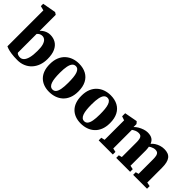

<svg xmlns="http://www.w3.org/2000/svg" viewBox="89 -1715 2625 2625"><g transform="rotate(45 1401.0 -403.0)"><path d="M-0.5 -739V-784L189 -818.5H196.5L227.5 -798.5V-488Q239.5 -503 260.5 -518.2Q281.5 -533.5 309.5 -543.8Q337.5 -554 369 -554Q430.5 -554 477.2 -525.8Q524 -497.5 550.2 -439.8Q576.5 -382 576.5 -293Q576.5 -225 556 -169Q535.5 -113 498 -72.8Q460.5 -32.5 408.8 -10.8Q357 11 294.5 11Q224.5 11 175.8 3.5Q127 -4 99.5 -13.2Q72 -22.5 65 -27V-722ZM303 -466Q284 -466 269.2 -460Q254.5 -454 244.2 -445.2Q234 -436.5 227.5 -429V-67.5Q233 -55 252.2 -47.5Q271.5 -40 293 -40Q326.5 -40 350.5 -65.5Q374.5 -91 387.5 -142.8Q400.5 -194.5 400.5 -273Q401.5 -345 388.5 -387Q375.5 -429 353.2 -447.5Q331 -466 303 -466Z M646 -264.5Q646 -339 668.5 -393.2Q691 -447.5 730.2 -483Q769.5 -518.5 819.8 -535.8Q870 -553 925.5 -553Q1006.5 -553 1065.5 -521.2Q1124.5 -489.5 1156.2 -428Q1188 -366.5 1188 -277Q1188 -201.5 1165.2 -147Q1142.5 -92.5 1103.5 -57.5Q1064.5 -22.5 1014 -5.5Q963.5 11.5 908 11.5Q848 11.5 799.8 -6.5Q751.5 -24.5 717 -59.5Q682.5 -94.5 664.2 -146Q646 -197.5 646 -264.5ZM919 -44.5Q949 -44.5 968.2 -67.2Q987.5 -90 996.8 -138.5Q1006 -187 1006 -263Q1006 -318.5 1001.8 -362.2Q997.5 -406 987.2 -436Q977 -466 960 -481.8Q943 -497.5 917.5 -497.5Q887.5 -497.5 867.5 -474.8Q847.5 -452 837.5 -403.8Q827.5 -355.5 827.5 -278.5Q827.5 -222.5 832.2 -179Q837 -135.5 847.8 -105.5Q858.5 -75.5 876 -60Q893.5 -44.5 919 -44.5Z M1258 -264.5Q1258 -339 1280.5 -393.2Q1303 -447.5 1342.2 -483Q1381.5 -518.5 1431.8 -535.8Q1482 -553 1537.5 -553Q1618.5 -553 1677.5 -521.2Q1736.5 -489.5 1768.2 -428Q1800 -366.5 1800 -277Q1800 -201.5 1777.2 -147Q1754.5 -92.5 1715.5 -57.5Q1676.5 -22.5 1626 -5.5Q1575.5 11.5 1520 11.5Q1460 11.5 1411.8 -6.5Q1363.5 -24.5 1329 -59.5Q1294.5 -94.5 1276.2 -146Q1258 -197.5 1258 -264.5ZM1531 -44.5Q1561 -44.5 1580.2 -67.2Q1599.5 -90 1608.8 -138.5Q1618 -187 1618 -263Q1618 -318.5 1613.8 -362.2Q1609.5 -406 1599.2 -436Q1589 -466 1572 -481.8Q1555 -497.5 1529.5 -497.5Q1499.5 -497.5 1479.5 -474.8Q1459.5 -452 1449.5 -403.8Q1439.5 -355.5 1439.5 -278.5Q1439.5 -222.5 1444.2 -179Q1449 -135.5 1459.8 -105.5Q1470.5 -75.5 1488 -60Q1505.5 -44.5 1531 -44.5Z M1856.5 0V-50.5L1908.5 -62.5V-439.5L1850.5 -459.5V-518.5L2030 -552H2040.5L2064.5 -523V-465.5Q2085 -488.5 2117.8 -508Q2150.5 -527.5 2187 -539.5Q2223.5 -551.5 2255 -551.5Q2310.5 -551.5 2343.2 -531Q2376 -510.5 2391.5 -469Q2411.5 -492.5 2440.2 -511Q2469 -529.5 2503.8 -540.5Q2538.5 -551.5 2576 -551.5Q2617.5 -551.5 2647.5 -539.8Q2677.5 -528 2696.8 -503Q2716 -478 2725 -438.5Q2734 -399 2734 -343V-62L2791.5 -50.5V0H2523V-50.5L2566 -62V-340Q2566 -383 2559.8 -409.2Q2553.5 -435.5 2538.2 -447.2Q2523 -459 2496 -459Q2478.5 -459 2461 -453.8Q2443.5 -448.5 2428.5 -440.5Q2413.5 -432.5 2403 -424Q2405 -413.5 2406.5 -401Q2408 -388.5 2408.8 -375.2Q2409.5 -362 2409.5 -348V-62.5L2464.5 -50.5V0H2195.5V-50.5L2241.5 -62.5V-342.5Q2241.5 -384.5 2235.5 -410Q2229.5 -435.5 2214.8 -447.2Q2200 -459 2173 -459Q2143.5 -459 2117.8 -447Q2092 -435 2076 -422.5V-62.5L2130 -50.5V0Z"/></g></svg>

Font: Merriweather 60pt Black
Style: Regular
Weight: 900
Version: Version 2.100